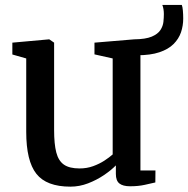

<svg xmlns="http://www.w3.org/2000/svg" viewBox="-20 -722 740 754"><path d="M491 9.5Q462.5 9.5 448.8 -1.5Q435 -12.5 435 -39V-72.5Q416.5 -53.5 388 -34.2Q359.5 -15 325.8 -2Q292 11 256.5 11Q162.5 11 122.8 -39.5Q83 -90 83 -204V-492.5L28.5 -508V-554.5L172.5 -567.5H173.5L192.5 -554.5V-210.5Q192.5 -156.5 201 -123.5Q209.5 -90.5 231 -75.5Q252.5 -60.5 292.5 -60.5Q321 -60.5 345.8 -69.5Q370.5 -78.5 390 -91.2Q409.5 -104 422.5 -115.5V-492.5L351 -508.5V-554.5L506.5 -567.5H508L531.5 -554.5V-52.5H590.5L590 -5.5Q572.5 -1.5 547.8 4Q523 9.5 491 9.5ZM519 -505 506.5 -567.5Q552 -568 576 -578.2Q600 -588.5 610 -604Q620 -619.5 621.8 -636.5Q623.5 -653.5 623.5 -667Q623.5 -676.5 622 -685.8Q620.5 -695 617.5 -702.5H694Q697 -695 698.2 -680.2Q699.5 -665.5 699.5 -649Q699.5 -621 690.8 -595.2Q682 -569.5 661.5 -549Q641 -528.5 606 -516.8Q571 -505 519 -505Z"/></svg>

Font: Merriweather Medium
Style: Regular
Weight: 500
Version: Version 2.100